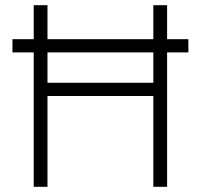

<svg xmlns="http://www.w3.org/2000/svg" viewBox="-20 -720 774 740"><path d="M28 -569H110V-700H163V-569H571V-700H624V-569H706V-518H624V0H571V-350H163V0H110V-518H28ZM571 -401V-518H163V-401Z"/></svg>

Font: Tilda Sans Light
Style: Regular
Weight: 300
Designer: ParaType Ltd
Foundry: ParaType Ltd
Version: Version 1.009